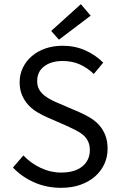

<svg xmlns="http://www.w3.org/2000/svg" viewBox="-20 -887 574 919"><path d="M272 12Q203 12 144 -14Q85 -40 42 -85L92 -143Q127 -106 174.5 -83.5Q222 -61 273 -61Q338 -61 374 -90.5Q410 -120 410 -168Q410 -193 401.5 -210.5Q393 -228 378.5 -240.5Q364 -253 344 -263Q324 -273 301 -284L207 -325Q184 -335 160 -349Q136 -363 117 -383Q98 -403 86 -430.5Q74 -458 74 -494Q74 -531 89.5 -563Q105 -595 132.5 -618.5Q160 -642 197.5 -655Q235 -668 280 -668Q339 -668 389 -645.5Q439 -623 474 -587L429 -533Q399 -562 362.5 -578.5Q326 -595 280 -595Q225 -595 191.5 -569.5Q158 -544 158 -499Q158 -475 167.5 -458.5Q177 -442 193 -429.5Q209 -417 228 -407.5Q247 -398 267 -390L360 -350Q388 -338 413 -322.5Q438 -307 456 -286.5Q474 -266 484.5 -238.5Q495 -211 495 -175Q495 -136 479.5 -102Q464 -68 435 -42.5Q406 -17 365 -2.5Q324 12 272 12ZM262 -697 225 -739 367 -867 414 -812Z"/></svg>

Font: CV Source Sans
Style: Regular
Weight: 400
Designer: Paul D. Hunt
Foundry: Adobe Systems Incorporated
Version: Version 3.001